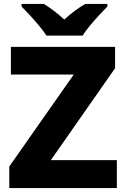

<svg xmlns="http://www.w3.org/2000/svg" viewBox="-20 -951 635 971"><path d="M571 0H27V-109L353 -574H35V-714H562V-606L237 -141H571ZM215 -771Q200 -794 177.5 -821Q155 -848 131.5 -873.5Q108 -899 89 -918V-931H202Q228 -915 253.5 -895.5Q279 -876 305 -852Q331 -876 358 -896Q385 -916 411 -931H523V-918Q505 -900 481.5 -874.5Q458 -849 435 -821.5Q412 -794 398 -771Z"/></svg>

Font: Noto Sans Thaana ExtraBold
Style: Regular
Weight: 800
Designer: David Williams
Foundry: Google Inc.
Version: Version 3.001; ttfautohint (v1.8.4.7-5d5b)